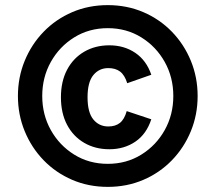

<svg xmlns="http://www.w3.org/2000/svg" viewBox="-20 -720 839 750"><path d="M401 10Q326 10 262 -17.5Q198 -45 150.5 -94Q103 -143 76.5 -207.5Q50 -272 50 -345Q50 -418 76.5 -482.5Q103 -547 150.5 -596Q198 -645 262 -672.5Q326 -700 401 -700Q476 -700 540 -672.5Q604 -645 651.5 -596Q699 -547 725.5 -482.5Q752 -418 752 -345Q752 -272 725.5 -207.5Q699 -143 651.5 -94Q604 -45 540 -17.5Q476 10 401 10ZM401 -80Q474 -80 532 -116Q590 -152 623.5 -212Q657 -272 657 -345Q657 -418 623.5 -478Q590 -538 532 -574Q474 -610 401 -610Q328 -610 270 -574Q212 -538 178.5 -478Q145 -418 145 -345Q145 -272 178.5 -212Q212 -152 270 -116Q328 -80 401 -80ZM407 -137Q352 -137 309 -162Q266 -187 242 -232.5Q218 -278 218 -340Q218 -402 242 -447.5Q266 -493 309 -518Q352 -543 407 -543Q465 -543 508.5 -513.5Q552 -484 571 -428L477 -395Q467 -427 449 -440.5Q431 -454 403 -454Q367 -454 344.5 -426.5Q322 -399 322 -340Q322 -281 344.5 -253.5Q367 -226 403 -226Q431 -226 448.5 -240Q466 -254 475 -286L571 -254Q552 -196 508.5 -166.5Q465 -137 407 -137Z"/></svg>

Font: Radio Canada Big
Style: Bold Italic
Weight: 700
Italic angle: -12°
Designer: Étienne Aubert Bonn
Foundry: Coppers and Brasses
Version: Version 1.001